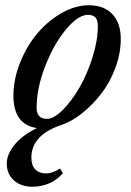

<svg xmlns="http://www.w3.org/2000/svg" viewBox="-20 -478 498 732"><path d="M103.5 233.9Q60.1 233.9 33 209.7Q5.9 185.5 5.9 145.5Q5.9 110.4 35.4 74Q64.9 37.6 120.6 10.3Q31.2 -3.4 31.2 -112.8Q31.2 -175.8 56.6 -239.3Q82 -302.7 122.1 -350.3Q162.1 -397.9 214.6 -428Q267.1 -458 318.8 -458Q376 -458 408.2 -424.3Q440.4 -390.6 440.4 -329.6Q440.4 -273.9 419.4 -218Q398.4 -162.1 365 -119.4Q331.5 -76.7 292 -45.4Q252.4 -14.2 213.9 -1.5Q99.6 36.6 99.6 123.5Q99.6 152.3 114.3 167.7Q128.9 183.1 156.2 183.1Q180.2 183.1 209 164.6L219.7 182.1Q199.7 206.5 169.2 220.2Q138.7 233.9 103.5 233.9ZM159.2 -24.9Q185.5 -24.9 219.7 -59.3Q253.9 -93.8 283.2 -144.5Q312.5 -195.3 332.8 -259.8Q353 -324.2 353 -378.9Q353 -400.9 344 -411.1Q335 -421.4 314.9 -421.4Q278.3 -421.4 232.2 -366.5Q186 -311.5 152.8 -226.8Q119.6 -142.1 119.6 -66.9Q119.6 -24.9 159.2 -24.9Z"/></svg>

Font: Elstob 8pt Medium
Style: Italic
Weight: 500
Italic angle: -20°
Designer: Peter S. Baker
Version: Version 1.015